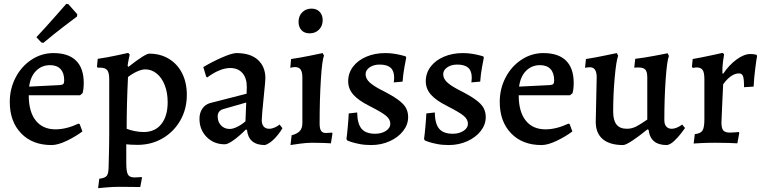

<svg xmlns="http://www.w3.org/2000/svg" viewBox="-20 -745 3990 1002"><path d="M31 -213Q31 -282 61.5 -340.5Q92 -399 144.5 -433.5Q197 -468 259 -468Q337 -468 377 -428.5Q417 -389 417 -312Q417 -281 411 -259L398 -248H130Q130 -162 166.5 -116Q203 -70 270 -70Q326 -70 390 -100L396 -97L410 -59Q374 -32 328 -10Q282 12 249 12Q149 12 90 -49.5Q31 -111 31 -213ZM293 -301Q306 -302 310.5 -307Q315 -312 315 -326Q315 -364 296 -384.5Q277 -405 241 -405Q198 -405 168.5 -375.5Q139 -346 132 -293ZM195 -524 170 -551Q217 -601 264.5 -655Q312 -709 326 -725L337 -723L383 -671L382 -659Q367 -648 314 -607.5Q261 -567 206 -521Z M498 188Q529 184 538 171.5Q547 159 547 120Q550 15 550 -41V-332Q550 -366 539.5 -379Q529 -392 502 -392H490L486 -397L490 -438Q539 -445 587 -455.5Q635 -466 649 -469L657 -460Q656 -455 652 -437Q648 -419 646 -402L650 -396Q738 -465 759 -465Q817 -465 861.5 -438Q906 -411 930.5 -362.5Q955 -314 955 -250Q955 -176 921 -116.5Q887 -57 828.5 -23Q770 11 698 11Q680 11 662.5 10Q645 9 639 8V106Q639 150 647.5 165.5Q656 181 682 181Q692 181 702 180Q712 179 719 179L721 183L712 231L605 230Q569 230 535.5 233Q502 236 492 237ZM855 -212Q855 -261 840 -300Q825 -339 798 -361Q771 -383 738 -383Q720 -383 695.5 -372Q671 -361 648 -343Q641 -201 641 -73Q658 -66 682.5 -61Q707 -56 730 -56Q789 -56 822 -97.5Q855 -139 855 -212Z M1269 -67 1263 -69Q1228 -34 1198.5 -13Q1169 8 1153 8Q1096 8 1058.5 -30Q1021 -68 1021 -125Q1021 -156 1036 -178Q1051 -200 1076 -207L1267 -256L1268 -291Q1268 -338 1245 -364Q1222 -390 1181 -390Q1154 -390 1123 -377Q1092 -364 1062 -341L1056 -345L1041 -395Q1088 -423 1139.5 -445.5Q1191 -468 1214 -468Q1287 -468 1326 -432.5Q1365 -397 1365 -336Q1365 -324 1357 -246Q1346 -140 1346 -117Q1346 -97 1356 -85Q1366 -73 1385 -73Q1399 -73 1414.5 -80Q1430 -87 1439 -95L1454 -76Q1438 -48 1413 -22Q1388 4 1363 12Q1277 12 1269 -67ZM1261 -112 1265 -210 1143 -175Q1116 -166 1116 -137Q1116 -109 1133.5 -90.5Q1151 -72 1179 -72Q1196 -72 1219 -83.5Q1242 -95 1261 -112Z M1502 -39Q1532 -47 1545 -61.5Q1558 -76 1558 -103V-340Q1558 -369 1549 -382Q1540 -395 1519 -395Q1513 -395 1505 -393.5Q1497 -392 1495 -391L1499 -437Q1548 -444 1598.5 -454.5Q1649 -465 1664 -468L1671 -454Q1661 -433 1654.5 -329.5Q1648 -226 1648 -101Q1648 -74 1655.5 -62.5Q1663 -51 1681 -51Q1691 -51 1700.5 -52Q1710 -53 1713 -53L1715 -48L1707 3Q1697 2 1668.5 1Q1640 0 1608 0Q1580 0 1543.5 5Q1507 10 1496 12ZM1538 -631Q1538 -661 1557 -680.5Q1576 -700 1606 -700Q1633 -700 1648.5 -683Q1664 -666 1664 -640Q1664 -610 1645 -590.5Q1626 -571 1596 -571Q1568 -571 1553 -588Q1538 -605 1538 -631Z M1792 -12 1788 -20Q1791 -39 1795 -83.5Q1799 -128 1800 -153L1844 -158Q1845 -99 1867 -73Q1889 -47 1938 -47Q1971 -47 1994 -62Q2017 -77 2017 -99Q2017 -122 1995 -140.5Q1973 -159 1908 -192Q1850 -221 1823.5 -251.5Q1797 -282 1797 -321Q1797 -363 1822 -396.5Q1847 -430 1891.5 -449Q1936 -468 1991 -468Q2017 -468 2040.5 -464Q2064 -460 2078.5 -456Q2093 -452 2097 -451L2100 -444Q2098 -434 2091 -397Q2084 -360 2081 -319L2035 -315Q2035 -318 2036 -325Q2037 -332 2037 -339Q2037 -375 2018.5 -391.5Q2000 -408 1961 -408Q1930 -408 1909 -393.5Q1888 -379 1888 -358Q1888 -336 1906.5 -317.5Q1925 -299 1967 -277Q2023 -249 2054 -227Q2085 -205 2097.5 -183.5Q2110 -162 2110 -134Q2110 -95 2084 -61.5Q2058 -28 2013.5 -8Q1969 12 1917 12Q1883 12 1855.5 6.5Q1828 1 1812 -4.5Q1796 -10 1792 -12Z M2197 -12 2193 -20Q2196 -39 2200 -83.5Q2204 -128 2205 -153L2249 -158Q2250 -99 2272 -73Q2294 -47 2343 -47Q2376 -47 2399 -62Q2422 -77 2422 -99Q2422 -122 2400 -140.5Q2378 -159 2313 -192Q2255 -221 2228.5 -251.5Q2202 -282 2202 -321Q2202 -363 2227 -396.5Q2252 -430 2296.5 -449Q2341 -468 2396 -468Q2422 -468 2445.5 -464Q2469 -460 2483.5 -456Q2498 -452 2502 -451L2505 -444Q2503 -434 2496 -397Q2489 -360 2486 -319L2440 -315Q2440 -318 2441 -325Q2442 -332 2442 -339Q2442 -375 2423.5 -391.5Q2405 -408 2366 -408Q2335 -408 2314 -393.5Q2293 -379 2293 -358Q2293 -336 2311.5 -317.5Q2330 -299 2372 -277Q2428 -249 2459 -227Q2490 -205 2502.5 -183.5Q2515 -162 2515 -134Q2515 -95 2489 -61.5Q2463 -28 2418.5 -8Q2374 12 2322 12Q2288 12 2260.5 6.5Q2233 1 2217 -4.5Q2201 -10 2197 -12Z M2588 -213Q2588 -282 2618.5 -340.5Q2649 -399 2701.5 -433.5Q2754 -468 2816 -468Q2894 -468 2934 -428.5Q2974 -389 2974 -312Q2974 -281 2968 -259L2955 -248H2687Q2687 -162 2723.5 -116Q2760 -70 2827 -70Q2883 -70 2947 -100L2953 -97L2967 -59Q2931 -32 2885 -10Q2839 12 2806 12Q2706 12 2647 -49.5Q2588 -111 2588 -213ZM2850 -301Q2863 -302 2867.5 -307Q2872 -312 2872 -326Q2872 -364 2853 -384.5Q2834 -405 2798 -405Q2755 -405 2725.5 -375.5Q2696 -346 2689 -293Z M3059 -394Q3050 -394 3042.5 -393Q3035 -392 3033 -391L3038 -437Q3083 -444 3133.5 -454.5Q3184 -465 3199 -468L3206 -454Q3196 -429 3188 -340.5Q3180 -252 3180 -163Q3180 -117 3197.5 -95Q3215 -73 3252 -73Q3278 -73 3301.5 -85.5Q3325 -98 3358 -121V-341Q3358 -371 3347.5 -382Q3337 -393 3310 -393L3290 -392L3295 -438Q3344 -444 3396.5 -454Q3449 -464 3464 -467L3471 -453Q3461 -430 3454 -331.5Q3447 -233 3447 -117Q3447 -97 3457 -85Q3467 -73 3485 -73Q3498 -73 3510 -78Q3522 -83 3530 -88Q3538 -93 3540 -95L3555 -77Q3551 -71 3535.5 -50.5Q3520 -30 3499 -10Q3478 10 3460 12Q3374 12 3365 -67L3359 -70Q3315 -34 3280 -11Q3245 12 3232 12Q3162 12 3125.5 -19Q3089 -50 3089 -109L3094 -342Q3094 -394 3059 -394Z M3656 -122V-332Q3656 -366 3647 -379.5Q3638 -393 3616 -393Q3609 -393 3603.5 -392Q3598 -391 3596 -390L3591 -397L3595 -437Q3641 -445 3689 -455.5Q3737 -466 3751 -469L3759 -462Q3757 -453 3753 -422Q3749 -391 3750 -363L3754 -360Q3785 -406 3824 -434.5Q3863 -463 3895 -463Q3908 -463 3917 -461.5Q3926 -460 3928 -459L3931 -453Q3928 -438 3921.5 -387.5Q3915 -337 3913 -293L3863 -290Q3863 -334 3857.5 -348Q3852 -362 3836 -362Q3816 -362 3794.5 -347Q3773 -332 3754 -305Q3753 -277 3749.5 -211.5Q3746 -146 3745 -106Q3745 -76 3754.5 -64.5Q3764 -53 3790 -53Q3804 -53 3817.5 -54.5Q3831 -56 3836 -56L3838 -51L3828 3Q3816 2 3783 1Q3750 0 3714 0Q3677 0 3643 1.5Q3609 3 3600 4L3606 -45Q3636 -48 3646 -63.5Q3656 -79 3656 -122Z"/></svg>

Font: Alegreya Medium
Style: Regular
Weight: 500
Designer: Juan Pablo del Peral
Foundry: Huerta Tipografica
Version: Version 2.007; ttfautohint (v1.6)